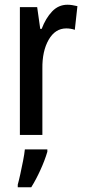

<svg xmlns="http://www.w3.org/2000/svg" viewBox="-20 -570 359 811"><path d="M265 -550Q274 -550 284.5 -548.5Q295 -547 307 -544L296 -444Q288 -447 278.5 -448.5Q269 -450 260 -450Q213 -450 185.5 -402Q158 -354 159 -280V0H64V-540H137L150 -448H156Q173 -493 200 -521.5Q227 -550 265 -550ZM180 71Q169 108 150.5 148.5Q132 189 112 221H55V210Q60 192 66 164.5Q72 137 77.5 109Q83 81 85 61H180Z"/></svg>

Font: Noto Sans Gurmukhi ExtraCondensed Medium
Style: Regular
Weight: 500
Width: 2
Designer: Jelle Bosma - Monotype Design Team
Foundry: Monotype Imaging Inc.
Version: Version 2.004; ttfautohint (v1.8.4.7-5d5b)